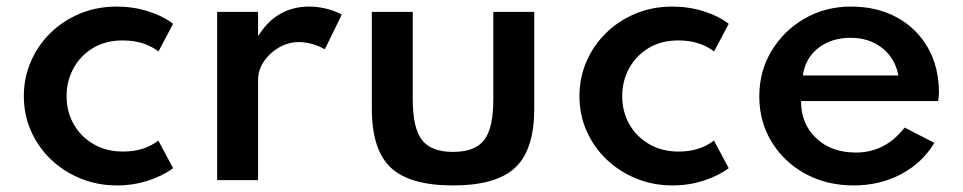

<svg xmlns="http://www.w3.org/2000/svg" viewBox="-20 -548 2930 584"><path d="M335.5 16Q386 16 431 1.2Q476 -13.5 506.5 -36.5L461.5 -120.5Q418.5 -87 354.5 -87Q303.5 -87 264.8 -109.5Q226 -132 204.2 -170.2Q182.5 -208.5 182.5 -256Q182.5 -301 203.2 -339.5Q224 -378 262.2 -401.5Q300.5 -425 353.5 -425Q418.5 -425 462 -391.5L506.5 -475.5Q476.5 -499 430.8 -513.5Q385 -528 335 -528Q274.5 -528 223 -506.5Q171.5 -485 133.2 -447.5Q95 -410 73.8 -360.8Q52.5 -311.5 52.5 -256Q52.5 -198.5 74.5 -149Q96.5 -99.5 135.5 -62.5Q174.5 -25.5 225.8 -4.8Q277 16 335.5 16Z M640.5 0H765V-305Q765 -335 782.8 -361.2Q800.5 -387.5 829 -403.8Q857.5 -420 889.5 -420Q908.5 -420 930 -414Q951.5 -408 968 -398L1019.5 -503.5Q1000.5 -514.5 973.8 -521.2Q947 -528 921.5 -528Q820 -528 765 -437.5V-512H640.5Z M1358 16Q1489.5 16 1547.2 -38.2Q1605 -92.5 1605 -217.5V-512H1480.5V-245.5Q1480.5 -158.5 1452.8 -122.2Q1425 -86 1358 -86Q1291.5 -86 1263.5 -122.2Q1235.5 -158.5 1235.5 -245.5V-512H1111V-217.5Q1111 -92.5 1168.5 -38.2Q1226 16 1358 16Z M2025.5 16Q2076 16 2121 1.2Q2166 -13.5 2196.5 -36.5L2151.5 -120.5Q2108.5 -87 2044.5 -87Q1993.5 -87 1954.8 -109.5Q1916 -132 1894.2 -170.2Q1872.5 -208.5 1872.5 -256Q1872.5 -301 1893.2 -339.5Q1914 -378 1952.2 -401.5Q1990.5 -425 2043.5 -425Q2108.5 -425 2152 -391.5L2196.5 -475.5Q2166.5 -499 2120.8 -513.5Q2075 -528 2025 -528Q1964.5 -528 1913 -506.5Q1861.5 -485 1823.2 -447.5Q1785 -410 1763.8 -360.8Q1742.5 -311.5 1742.5 -256Q1742.5 -198.5 1764.5 -149Q1786.5 -99.5 1825.5 -62.5Q1864.5 -25.5 1915.8 -4.8Q1967 16 2025.5 16Z M2576.5 16Q2656 16 2720.8 -18.2Q2785.5 -52.5 2822 -113.5L2731.5 -160Q2673 -84 2583 -84Q2509 -84 2462.8 -127.5Q2416.5 -171 2416.5 -240.5H2833.5Q2836 -257 2836 -265.5Q2836 -344 2802.2 -403Q2768.5 -462 2708.2 -495Q2648 -528 2568 -528Q2490.5 -528 2427.2 -491.5Q2364 -455 2326.8 -393.2Q2289.5 -331.5 2289.5 -255Q2289.5 -178 2327 -116.5Q2364.5 -55 2429.5 -19.5Q2494.5 16 2576.5 16ZM2422 -318.5Q2429.5 -371 2469 -402Q2508.5 -433 2567.5 -433Q2624 -433 2663.5 -401.8Q2703 -370.5 2712.5 -318.5Z"/></svg>

Font: Spartan SemiBold
Style: Regular
Weight: 600
Designer: Matt Bailey, Mirko Velimirovic
Foundry: Matt Bailey
Version: Version 1.003; ttfautohint (v1.8.3)